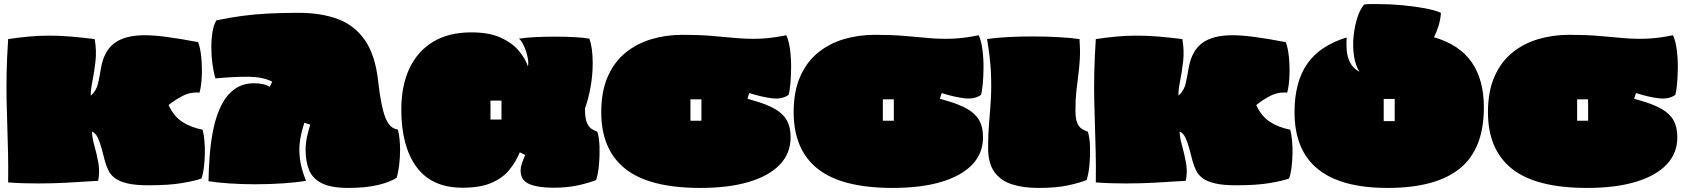

<svg xmlns="http://www.w3.org/2000/svg" viewBox="-20 -888 8268 943"><path d="M709 22Q646 22 607 13Q568 4 546 -12Q524 -28 513 -50Q502 -72 495 -98Q488 -125 480 -155.5Q472 -186 461 -210Q450 -234 432 -242Q432 -213 443.5 -173Q455 -133 463 -88.5Q471 -44 462 0Q372 6 304.5 9.5Q237 13 171 13Q136 13 99 12Q62 11 20 8Q21 -70 19.5 -136.5Q18 -203 16 -264.5Q14 -326 12.5 -390.5Q11 -455 12.5 -529.5Q14 -604 20 -696Q73 -704 122 -708.5Q171 -713 221 -713Q272 -713 327 -708.5Q382 -704 445 -696Q455 -640 449 -587Q443 -534 434 -490Q425 -446 426 -418Q454 -443 462 -480Q470 -517 476 -554Q491 -639 543 -677Q595 -715 691 -715Q737 -715 803.5 -706Q870 -697 953 -681Q964 -653 968.5 -607Q973 -561 971 -514Q969 -467 960 -433Q915 -437 876 -416.5Q837 -396 808 -372Q833 -317 875.5 -289.5Q918 -262 975 -251Q981 -229 984 -196.5Q987 -164 986 -129Q985 -94 981 -62.5Q977 -31 969 -11Q935 1 871.5 11.5Q808 22 709 22Z M1691 35Q1607 35 1561.5 12.5Q1516 -10 1498.5 -52Q1481 -94 1481 -152Q1481 -185 1488 -216.5Q1495 -248 1504 -276L1475 -285Q1461 -244 1454 -201Q1447 -158 1453 -108.5Q1459 -59 1483 0Q1437 8 1371 12.5Q1305 17 1234 17Q1169 17 1108 13Q1047 9 1004 2Q1005 -63 1010.5 -131Q1016 -199 1029.5 -261Q1043 -323 1068 -372.5Q1093 -422 1132.5 -450.5Q1172 -479 1228 -479Q1248 -479 1267.5 -475.5Q1287 -472 1305 -462L1317 -487Q1271 -510 1204 -511Q1137 -512 1038 -503Q1029 -533 1023.5 -573Q1018 -613 1018 -655Q1018 -697 1024 -732.5Q1030 -768 1043 -788Q1110 -802 1170 -810Q1230 -818 1296.5 -821.5Q1363 -825 1447 -825Q1557 -825 1639 -794.5Q1721 -764 1772 -691Q1823 -618 1837 -491Q1851 -366 1872.5 -311Q1894 -256 1934 -252Q1945 -211 1945 -151Q1945 -114 1940.5 -77.5Q1936 -41 1928 -15Q1897 6 1837 20.5Q1777 35 1691 35Z M2252 34Q2101 34 2026 -67.5Q1951 -169 1951 -350Q1951 -467 1991 -552Q2031 -637 2107.5 -683Q2184 -729 2295 -729Q2382 -729 2438.5 -703.5Q2495 -678 2527.5 -639.5Q2560 -601 2573 -562Q2577 -581 2571 -609Q2565 -637 2553.5 -662Q2542 -687 2529 -698Q2558 -703 2605 -705.5Q2652 -708 2705 -708Q2758 -708 2804 -705.5Q2850 -703 2875 -698Q2891 -652 2891 -577Q2891 -519 2880.5 -460.5Q2870 -402 2853 -355Q2853 -307 2863 -284.5Q2873 -262 2887 -254Q2901 -246 2914 -241Q2923 -212 2924.5 -168Q2926 -124 2922 -80Q2918 -36 2908 -4Q2874 10 2820 22Q2766 34 2699 34Q2623 34 2580 16Q2537 -2 2537 -50Q2537 -67 2543.5 -86Q2550 -105 2559 -127L2533 -140Q2515 -96 2483.5 -56Q2452 -16 2396.5 9Q2341 34 2252 34ZM2389 -301H2443V-394H2389Z M3420 35Q3169 35 3051 -59Q2933 -153 2933 -337Q2933 -438 2964.5 -510.5Q2996 -583 3051.5 -628.5Q3107 -674 3179 -695.5Q3251 -717 3332 -717Q3415 -717 3478.5 -711.5Q3542 -706 3597.5 -701Q3653 -696 3711 -698Q3769 -700 3842 -715Q3855 -686 3860.5 -642.5Q3866 -599 3865.5 -554Q3865 -509 3861.5 -473Q3858 -437 3853 -422Q3821 -399 3770 -405.5Q3719 -412 3660 -431L3651 -403Q3659 -401 3665 -399Q3671 -397 3675 -396Q3744 -377 3785 -353.5Q3826 -330 3844.5 -297Q3863 -264 3863 -216Q3864 -137 3811.5 -81Q3759 -25 3659.5 5Q3560 35 3420 35ZM3371 -295H3425V-400H3371Z M4365 35Q4114 35 3996 -59Q3878 -153 3878 -337Q3878 -438 3909.5 -510.5Q3941 -583 3996.5 -628.5Q4052 -674 4124 -695.5Q4196 -717 4277 -717Q4360 -717 4423.5 -711.5Q4487 -706 4542.5 -701Q4598 -696 4656 -698Q4714 -700 4787 -715Q4800 -686 4805.5 -642.5Q4811 -599 4810.5 -554Q4810 -509 4806.5 -473Q4803 -437 4798 -422Q4766 -399 4715 -405.5Q4664 -412 4605 -431L4596 -403Q4604 -401 4610 -399Q4616 -397 4620 -396Q4689 -377 4730 -353.5Q4771 -330 4789.5 -297Q4808 -264 4808 -216Q4809 -137 4756.5 -81Q4704 -25 4604.5 5Q4505 35 4365 35ZM4316 -295H4370V-400H4316Z M5079 35Q5005 35 4949.5 17Q4894 -1 4863.5 -44Q4833 -87 4833 -162Q4833 -229 4838 -285.5Q4843 -342 4846.5 -400.5Q4850 -459 4847 -529.5Q4844 -600 4828 -696Q4872 -703 4931 -706Q4990 -709 5051 -709Q5118 -709 5180 -705.5Q5242 -702 5282 -696Q5286 -641 5283.5 -599Q5281 -557 5276 -519Q5271 -481 5266.5 -440Q5262 -399 5262 -345Q5262 -302 5272 -281.5Q5282 -261 5296 -253.5Q5310 -246 5323 -241Q5332 -212 5333.5 -168Q5335 -124 5331 -80Q5327 -36 5317 -4Q5283 10 5225.5 22.5Q5168 35 5079 35Z M6051 22Q5988 22 5949 13Q5910 4 5888 -12Q5866 -28 5855 -50Q5844 -72 5837 -98Q5830 -125 5822 -155.5Q5814 -186 5803 -210Q5792 -234 5774 -242Q5774 -213 5785.5 -173Q5797 -133 5805 -88.5Q5813 -44 5804 0Q5714 6 5646.5 9.5Q5579 13 5513 13Q5478 13 5441 12Q5404 11 5362 8Q5363 -70 5361.5 -136.5Q5360 -203 5358 -264.5Q5356 -326 5354.5 -390.5Q5353 -455 5354.5 -529.5Q5356 -604 5362 -696Q5415 -704 5464 -708.5Q5513 -713 5563 -713Q5614 -713 5669 -708.5Q5724 -704 5787 -696Q5797 -640 5791 -587Q5785 -534 5776 -490Q5767 -446 5768 -418Q5796 -443 5804 -480Q5812 -517 5818 -554Q5833 -639 5885 -677Q5937 -715 6033 -715Q6079 -715 6145.5 -706Q6212 -697 6295 -681Q6306 -653 6310.5 -607Q6315 -561 6313 -514Q6311 -467 6302 -433Q6257 -437 6218 -416.5Q6179 -396 6150 -372Q6175 -317 6217.5 -289.5Q6260 -262 6317 -251Q6323 -229 6326 -196.5Q6329 -164 6328 -129Q6327 -94 6323 -62.5Q6319 -31 6311 -11Q6277 1 6213.5 11.5Q6150 22 6051 22Z M6795 35Q6338 35 6338 -337Q6338 -484 6400 -574Q6462 -664 6594 -704Q6592 -678 6594 -645Q6596 -612 6610 -582.5Q6624 -553 6657 -535Q6637 -567 6630 -613.5Q6623 -660 6628 -709.5Q6633 -759 6646.5 -801Q6660 -843 6680 -866Q6696 -868 6713 -868Q6730 -868 6748 -868Q6805 -868 6865.5 -862.5Q6926 -857 6977.5 -847.5Q7029 -838 7057 -825Q7055 -793 7046 -763Q7037 -733 7023 -705Q7148 -669 7208 -582.5Q7268 -496 7268 -361Q7268 -156 7150 -60.5Q7032 35 6795 35ZM6776 -293H6830V-402H6776Z M7775 35Q7524 35 7406 -59Q7288 -153 7288 -337Q7288 -438 7319.5 -510.5Q7351 -583 7406.5 -628.5Q7462 -674 7534 -695.5Q7606 -717 7687 -717Q7770 -717 7833.5 -711.5Q7897 -706 7952.5 -701Q8008 -696 8066 -698Q8124 -700 8197 -715Q8210 -686 8215.5 -642.5Q8221 -599 8220.5 -554Q8220 -509 8216.5 -473Q8213 -437 8208 -422Q8176 -399 8125 -405.5Q8074 -412 8015 -431L8006 -403Q8014 -401 8020 -399Q8026 -397 8030 -396Q8099 -377 8140 -353.5Q8181 -330 8199.5 -297Q8218 -264 8218 -216Q8219 -137 8166.5 -81Q8114 -25 8014.5 5Q7915 35 7775 35ZM7726 -295H7780V-400H7726Z"/></svg>

Font: Oi
Style: Regular
Weight: 400
Designer: Kostas Bartsokas, Mohamad Dakak
Foundry: Foundry5
Version: Version 4.000